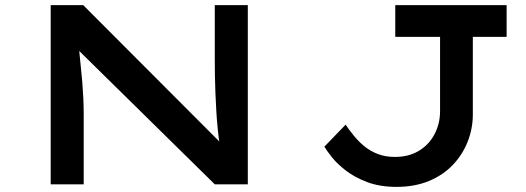

<svg xmlns="http://www.w3.org/2000/svg" viewBox="-20 -720 2055 750"><path d="M178 0V-700H305L851 -153L839 -149Q834 -182 830.5 -216.5Q827 -251 825 -286Q823 -321 821.5 -356Q820 -391 819.5 -424.5Q819 -458 819 -490V-700H948V0H819L271 -539L287 -546Q289 -529 291 -506Q293 -483 296 -456Q299 -429 301.5 -398.5Q304 -368 305.5 -335.5Q307 -303 307 -271V0ZM1529 10Q1463 10 1413.5 -9Q1364 -28 1330 -54.5Q1296 -81 1276 -106.5Q1256 -132 1247 -147L1330 -233Q1345 -211 1363 -189Q1381 -167 1403.5 -148.5Q1426 -130 1455.5 -118.5Q1485 -107 1522 -107Q1577 -107 1616.5 -131Q1656 -155 1677.5 -196Q1699 -237 1699 -286V-576H1524V-700H1959V-576H1827V-273Q1827 -218 1807 -167Q1787 -116 1749 -76Q1711 -36 1655.5 -13Q1600 10 1529 10Z"/></svg>

Font: Lexend Zetta Medium
Style: Regular
Weight: 500
Designer: Bonnie Shaver-Troup, Thomas Jockin
Foundry: Lexend
Version: Version 1.007